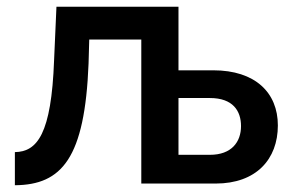

<svg xmlns="http://www.w3.org/2000/svg" viewBox="-20 -543 866 568"><path d="M24 5C163 4 231 -75 242 -355L244 -426H398V0H618C738 0 802 -72 802 -172C802 -269 735 -335 611 -335H508V-523H147L140 -365C132 -146 90 -94 24 -93ZM508 -85V-253H601C669 -253 693 -215 693 -170C693 -123 665 -85 601 -85Z"/></svg>

Font: FIGSv2-sans-serif SemiBold
Style: Regular
Weight: 600
Designer: Matt McInerney, Pablo Impallari, Rodrigo Fuenzalida,Mirko Velimirovic
Foundry: Matt McInerney, Pablo Impallari, Rodrigo Fuenzalida
Version: Version 4.021;hotconv 1.0.109;makeotfexe 2.5.65596